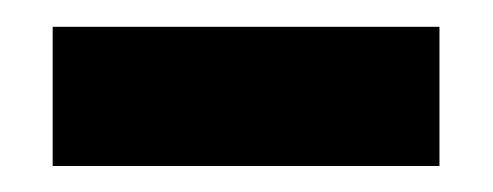

<svg xmlns="http://www.w3.org/2000/svg" viewBox="-20 -689 370 144"><path d="M19.5 -564.5Q19.5 -589.8 19.5 -668.9Q92.8 -668.9 309.6 -668.9Q309.6 -642.6 309.6 -564.5Q237.3 -564.5 19.5 -564.5Z"/></svg>

Font: LeFont
Style: Regular
Weight: 700
Designer: Leryon MEDIA
Version: Version 1.0